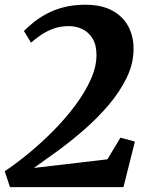

<svg xmlns="http://www.w3.org/2000/svg" viewBox="-22 -770 612 790"><path d="M19 0 -2.5 -65.5Q44 -96.5 95.8 -139Q147.5 -181.5 197 -231.5Q246.5 -281.5 286.8 -335.2Q327 -389 351 -442Q375 -495 375 -543Q375 -585 359 -611.2Q343 -637.5 317.2 -650Q291.5 -662.5 261.5 -662.5Q224.5 -662.5 194.8 -651Q165 -639.5 142.8 -623.5Q120.5 -607.5 105.5 -594.5L76.5 -642.5Q93.5 -660 117 -678.8Q140.5 -697.5 171.5 -714Q202.5 -730.5 241.5 -740.5Q280.5 -750.5 329 -750.5Q396 -750.5 440 -726.5Q484 -702.5 505.8 -661.5Q527.5 -620.5 527.5 -571Q528 -509 499.2 -450Q470.5 -391 424 -336.8Q377.5 -282.5 322.5 -234.8Q267.5 -187 213.5 -147.8Q159.5 -108.5 117.5 -79L420 -114.5L473.5 -203.5L533 -187.5L486 0Z"/></svg>

Font: Merriweather 36pt ExtraBold
Style: Italic
Weight: 800
Italic angle: -7.8°
Version: Version 2.101